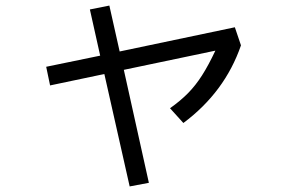

<svg xmlns="http://www.w3.org/2000/svg" viewBox="-20 -624 1040 690"><path d="M515 33 446 46 355 -358 160 -317 146 -384 340 -424 303 -590 373 -604 410 -439 824 -526 846 -461Q788 -293 639 -182L591 -235Q629 -262 656 -289.5Q683 -317 706 -353Q729 -389 754 -442L425 -373Z"/></svg>

Font: Murecho
Style: Regular
Weight: 400
Designer: Neil Summerour
Foundry: Positype
Version: Version 1.010; ttfautohint (v1.8.3)